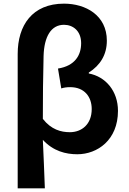

<svg xmlns="http://www.w3.org/2000/svg" viewBox="-20 -832 710 1053"><path d="M77 201H226C223 112 219 27 215 -65C272 -3 341 14 404 14C514 14 627 -64 627 -224C627 -333 559 -412 467 -429V-434C530 -474 566 -532 566 -609C566 -748 450 -812 331 -812C157 -812 77 -693 77 -536ZM363 -107C315 -107 261 -121 215 -180C215 -297 216 -410 219 -525C222 -631 260 -696 331 -696C380 -696 425 -663 425 -595C425 -530 392 -471 298 -456L316 -347C331 -352 347 -354 365 -354C443 -354 483 -301 483 -234C483 -150 428 -107 363 -107Z"/></svg>

Font: Noto Sans TC
Style: Bold
Weight: 700
Designer: Ryoko NISHIZUKA 西塚涼子 (kana, bopomofo & ideographs); Paul D. Hunt (Latin, Greek & Cyrillic); Sandoll Communications 산돌커뮤니
Foundry: Adobe
Version: Version 2.004;hotconv 1.0.118;makeotfexe 2.5.65603